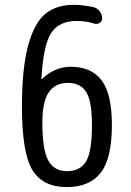

<svg xmlns="http://www.w3.org/2000/svg" viewBox="-20 -760 540 790"><path d="M259.8 -418.9Q207 -418.9 180.7 -380.4Q154.3 -341.8 154.3 -254.9Q154.3 -143.6 178.7 -99.6Q203.1 -55.7 254.9 -55.7Q309.6 -55.7 334 -95.7Q358.4 -135.7 358.4 -245.1Q358.4 -342.8 335 -380.9Q311.5 -418.9 259.8 -418.9ZM254.9 9.8Q156.2 9.8 113.3 -60.5Q70.3 -130.9 70.3 -320.3Q70.3 -478.5 95.7 -572.3Q121.1 -666 166.5 -703.1Q211.9 -740.2 285.2 -740.2Q320.3 -740.2 365.2 -730.5Q379.9 -726.6 390.1 -713.4Q400.4 -700.2 400.4 -683.6Q400.4 -671.9 389.6 -665.5Q378.9 -659.2 367.2 -663.1Q335 -673.8 294.9 -673.8Q222.7 -673.8 190.4 -624Q158.2 -574.2 150.4 -435.5Q150.4 -434.6 151.4 -434.6L153.3 -435.5Q205.1 -484.4 269.5 -485.4Q356.4 -485.4 398.4 -429.2Q440.4 -373 440.4 -245.1Q440.4 -108.4 394.5 -49.3Q348.6 9.8 254.9 9.8Z"/></svg>

Font: Rounded Mgen+ 1mn regular
Style: Regular
Weight: 400
Designer: [Source Han Sans]
Ryoko NISHIZUKA  (kana & ideographs); Paul D. Hunt (Latin, Greek & Cyrillic); Wenlong ZHANG  (bopomofo
Version: Version 1.059.20150602